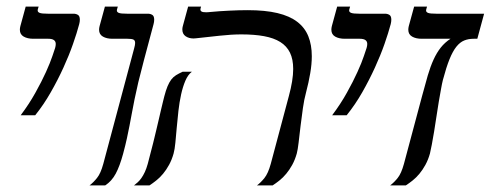

<svg xmlns="http://www.w3.org/2000/svg" viewBox="-20 -560 1482 580"><path d="M42.5 -211.9Q67.9 -245.6 86.9 -279.8Q106 -314 118.9 -342.5Q131.8 -371.1 138.4 -390.9Q145 -410.6 146.5 -415Q148.4 -421.4 148.4 -427.2Q148.4 -442.9 126 -442.9H80.6Q63 -442.9 51.5 -449.5Q40 -456.1 40 -470.2Q40 -475.1 41.5 -481L57.6 -540H96.7L94.2 -531.7Q93.8 -530.3 93.8 -528.3Q93.8 -523.4 100.1 -521Q106.4 -518.6 124.5 -518.6H202.1Q209.5 -518.6 215.3 -515.1Q221.2 -511.7 221.2 -500.5Q221.2 -494.1 219.2 -486.8Q212.4 -460.9 200.4 -426.8Q188.5 -392.6 171.6 -355.7Q154.8 -318.8 133.5 -281.5Q112.3 -244.1 86.4 -211.9Z M352.1 -96.2Q341.8 -58.1 329.6 -35.4Q317.4 -12.7 297.9 0H250.5Q261.7 -8.3 272.9 -22.2Q284.2 -36.1 292 -64.9L378.4 -388.2Q382.3 -403.8 385.3 -414.1Q388.2 -424.3 388.2 -430.2Q388.2 -438 383.1 -440.4Q377.9 -442.9 365.2 -442.9H319.8Q302.2 -442.9 290.8 -449.5Q279.3 -456.1 279.3 -470.2Q279.3 -475.1 280.8 -481L296.9 -540H335.9L333.5 -531.7Q333 -530.8 333 -528.3Q333 -523.4 339.1 -521Q345.2 -518.6 363.8 -518.6H426.8Q434.1 -518.6 439.9 -515.1Q445.8 -511.7 445.8 -500.5Q445.8 -494.1 443.8 -486.8L415 -378.9Q404.8 -340.8 397.9 -312Q391.1 -283.2 386.5 -260.3Q381.8 -237.3 378.4 -218.3Q375 -199.2 371.3 -180.7Q367.7 -162.1 363.3 -141.8Q358.9 -121.6 352.1 -96.2Z M504.4 -96.2Q499 -77.1 490.7 -62Q482.4 -46.9 472.7 -35.2Q462.9 -23.4 452.1 -14.9Q441.4 -6.3 431.6 0H384.8Q390.1 -3.9 396 -9.3Q401.9 -14.6 407.2 -22.2Q412.6 -29.8 417.5 -40.3Q422.4 -50.8 426.3 -64.9L442.4 -127Q443.8 -132.3 446.5 -143.8Q449.2 -155.3 452.6 -169.2Q456.1 -183.1 459.5 -198.5Q462.9 -213.9 466.3 -227.8Q469.7 -241.7 472.2 -252.4Q474.6 -263.2 476.1 -268.1Q481 -287.1 486.1 -299.3Q491.2 -311.5 497.3 -319.6Q503.4 -327.6 511.7 -332.8Q520 -337.9 531.7 -343.3H559.6Q547.9 -334.5 540 -316.2Q532.2 -297.9 527.1 -274.7Q522 -251.5 519 -225.1Q516.1 -198.7 513.9 -174.3Q511.7 -149.9 509.8 -129.2Q507.8 -108.4 504.4 -96.2ZM876.5 -96.2Q871.1 -77.1 862.8 -62Q854.5 -46.9 844.7 -35.2Q835 -23.4 824.2 -14.9Q813.5 -6.3 803.7 0H756.3Q767.6 -8.3 778.8 -22.2Q790 -36.1 797.9 -64.9L852.5 -269.5Q865.7 -317.9 865.7 -351.6Q865.7 -380.9 856 -400.9Q846.2 -420.9 826.7 -433.1Q807.1 -445.3 777.8 -450.7Q748.5 -456.1 709 -456.1Q679.7 -456.1 643.3 -452.1Q606.9 -448.2 571.8 -444.3Q569.3 -443.8 564.5 -443.8Q550.3 -443.8 540.5 -450.7Q530.8 -457.5 530.8 -471.2Q530.8 -475.6 532.2 -481L548.3 -540H587.4L585.9 -534.7Q585.4 -533.2 585.4 -531.2Q585.4 -527.3 589.1 -525.1Q592.8 -522.9 603 -522.9Q605.5 -522.9 609.1 -523.2Q612.8 -523.4 616.7 -523.9Q643.1 -526.4 672.6 -527.8Q702.1 -529.3 728.5 -529.3Q781.2 -529.3 818.1 -520.5Q855 -511.7 877.9 -494.1Q900.9 -476.6 911.4 -450.4Q921.9 -424.3 921.9 -390.1Q921.9 -366.2 917.2 -338.9Q912.6 -311.5 904.3 -279.8Q898.9 -260.3 895 -233.2Q891.1 -206.1 887.9 -179.2Q884.8 -152.3 882.1 -129.6Q879.4 -106.9 876.5 -96.2Z M983.4 -211.9Q1008.8 -245.6 1027.8 -279.8Q1046.9 -314 1059.8 -342.5Q1072.8 -371.1 1079.3 -390.9Q1085.9 -410.6 1087.4 -415Q1089.4 -421.4 1089.4 -427.2Q1089.4 -442.9 1066.9 -442.9H1021.5Q1003.9 -442.9 992.4 -449.5Q981 -456.1 981 -470.2Q981 -475.1 982.4 -481L998.5 -540H1037.6L1035.2 -531.7Q1034.7 -530.3 1034.7 -528.3Q1034.7 -523.4 1041 -521Q1047.4 -518.6 1065.4 -518.6H1143.1Q1150.4 -518.6 1156.2 -515.1Q1162.1 -511.7 1162.1 -500.5Q1162.1 -494.1 1160.2 -486.8Q1153.3 -460.9 1141.4 -426.8Q1129.4 -392.6 1112.5 -355.7Q1095.7 -318.8 1074.5 -281.5Q1053.2 -244.1 1027.3 -211.9Z M1278.8 -96.2Q1273.4 -77.1 1265.1 -62Q1256.8 -46.9 1247.1 -35.2Q1237.3 -23.4 1226.6 -14.9Q1215.8 -6.3 1206.1 0H1158.7Q1169.9 -8.3 1181.2 -22.2Q1192.4 -36.1 1200.2 -64.9L1254.9 -269.5Q1264.2 -304.7 1272.2 -332Q1280.3 -359.4 1289.8 -380.1Q1299.3 -400.9 1311.5 -416.3Q1323.7 -431.6 1340.8 -442.9H1253.9Q1236.3 -442.9 1224.9 -449.5Q1213.4 -456.1 1213.4 -470.2Q1213.4 -475.1 1214.8 -481L1231 -540H1270L1267.6 -531.7Q1267.1 -530.8 1267.1 -528.3Q1267.1 -523.4 1273.2 -521Q1279.3 -518.6 1297.9 -518.6H1442.4L1421.9 -442.9H1411.1Q1395 -442.9 1382.3 -437.7Q1369.6 -432.6 1358.6 -418.9Q1347.7 -405.3 1337.9 -381.1Q1328.1 -356.9 1317.9 -318.4Q1315.4 -308.6 1312.3 -291.3Q1309.1 -273.9 1305.4 -252.2Q1301.8 -230.5 1298.3 -207Q1294.9 -183.6 1291.3 -162.1Q1287.6 -140.6 1284.4 -123Q1281.2 -105.5 1278.8 -96.2Z"/></svg>

Font: Arian AMU Serif
Style: Italic
Weight: 400
Italic angle: -15°
Designer: Ruben Hakobyan (Tarumian)
Foundry: Ruben Hakobyan (Tarumian)
Version: Version 1.002